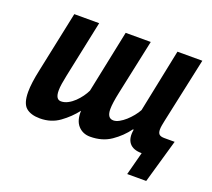

<svg xmlns="http://www.w3.org/2000/svg" viewBox="-107 -639 986 892"><g transform="rotate(20 385.5 -193.0)"><path d="M556 -90Q526 -49 483 -19.5Q440 10 380 10Q344 10 321 -15Q298 -40 300 -89Q270 -50 228.5 -20Q187 10 132 10Q87 10 63 -10.5Q39 -31 39 -88Q39 -131 54 -200L117 -500H240L181 -219Q176 -195 173 -176Q170 -157 170 -142Q170 -98 197 -98Q214 -98 231 -107Q248 -116 262.5 -130Q277 -144 288.5 -160Q300 -176 307 -191L371 -500H495L437 -228Q425 -172 425 -143Q425 -98 456 -98Q469 -98 484.5 -106.5Q500 -115 514.5 -128Q529 -141 542 -157Q555 -173 563 -188L627 -500H750L681 -179Q678 -165 676 -153.5Q674 -142 674 -133Q674 -116 681.5 -109Q689 -102 707 -102H758L696 114H602L632 0Q589 0 570.5 -23.5Q552 -47 560 -90H556Z"/></g></svg>

Font: PT Sans
Style: Bold Italic
Weight: 700
Italic angle: -12°
Designer: A.Korolkova, O.Umpeleva, V.Yefimov
Foundry: ParaType Ltd
Version: Version 2.003W OFL